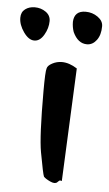

<svg xmlns="http://www.w3.org/2000/svg" viewBox="-86 -653 385 677"><g transform="rotate(5 107.0 -314.5)"><path d="M-38 -579Q-38 -599 -24 -609.5Q-10 -620 10 -620Q32 -620 49 -608Q66 -596 66 -576Q66 -551 52 -527Q38 -503 18 -503Q-2 -503 -20 -528.5Q-38 -554 -38 -579ZM66 -328Q66 -398 70 -409Q72 -419 88 -427.5Q104 -436 122 -436Q148 -436 176 -418L158 -18Q156 -18 154 -19Q152 -20 150 -19Q148 -18 142 -12Q134 -5 117 -13Q100 -21 94 -28Q90 -36 76 -113Q66 -167 66 -328ZM148 -581Q150 -620 190 -620Q214 -620 233 -606.5Q252 -593 252 -574Q252 -543 238 -524.5Q224 -506 204 -506Q172 -506 154 -545Q148 -562 148 -581Z"/></g></svg>

Font: NaniFont Regular
Style: Regular
Weight: 400
Designer: Nanigashitei
Version: Version 1.036